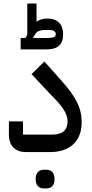

<svg xmlns="http://www.w3.org/2000/svg" viewBox="-20 -853 516 1077"><path d="M96 -576H239C291 -576 334 -591 334 -661C334 -714 305 -749 247 -749C219 -749 200 -742 185 -731V-833H133V-658L123 -640H96ZM174 -656C187 -678 200 -685 240 -685H253C274 -685 293 -680 293 -661C293 -642 273 -640 239 -640H167L166 -642ZM227 204H240C267 204 286 188 286 152C286 115 267 99 240 99H227C199 99 180 115 180 152C180 188 199 204 227 204ZM125 0H261C374 0 438 -63 438 -166C438 -247 408 -307 325 -400L229 -508L157 -437L261 -326C333 -255 359 -215 359 -171C359 -132 340 -98 271 -98H109V-172H30V-97C30 -33 68 0 125 0Z"/></svg>

Font: IBM Plex Arabic Text
Style: Regular
Weight: 450
Designer: Mike Abbink, Paul van der Laan, Pieter van Rosmalen, Wael Morcos, Khajak Apelian
Foundry: Bold Monday
Version: Version 1.0